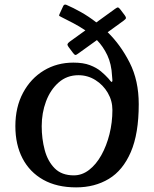

<svg xmlns="http://www.w3.org/2000/svg" viewBox="-20 -801 667 831"><path d="M281.5 -620.5 349.5 -669.5Q323.5 -687 296.8 -701Q270 -715 246 -727Q240 -730 237.2 -731.8Q234.5 -733.5 237.5 -740L253.5 -774.5Q257.5 -784 267.5 -780Q296.5 -767.5 330 -748.8Q363.5 -730 397 -704L478.5 -763Q487.5 -769.5 491 -768.8Q494.5 -768 500.5 -760.5L519.5 -735.5Q525 -728 525.2 -723.5Q525.5 -719 515 -711.5L446 -661.5Q502 -607 541.2 -529.8Q580.5 -452.5 580.5 -350Q580.5 -222.5 546.2 -143Q512 -63.5 451 -26.8Q390 10 309.5 10Q226 10 167.2 -23Q108.5 -56 77.5 -115.5Q46.5 -175 46.5 -255Q46.5 -337.5 79.8 -399.5Q113 -461.5 169.8 -495.8Q226.5 -530 297.5 -530Q340.5 -530 369.2 -519Q398 -508 416.8 -492.2Q435.5 -476.5 449 -461.5Q455.5 -454.5 458.5 -450Q461.5 -445.5 464.5 -447Q467 -448.5 466.5 -454Q466 -459.5 465 -472Q462.5 -524 444.5 -562Q426.5 -600 399.5 -627.5L319.5 -570Q310 -562.5 306 -563.2Q302 -564 296 -572L276.5 -598Q271 -605.5 272.2 -610Q273.5 -614.5 281.5 -620.5ZM160.5 -255Q160.5 -200.5 173.5 -151.8Q186.5 -103 216.8 -72.5Q247 -42 299.5 -42Q335 -42 365.5 -65.5Q396 -89 418.5 -129.2Q441 -169.5 453.8 -220.2Q466.5 -271 466.5 -325Q466.5 -365 446.5 -399.2Q426.5 -433.5 393 -454.5Q359.5 -475.5 319.5 -475.5Q269.5 -475.5 233.8 -444Q198 -412.5 179.2 -362.2Q160.5 -312 160.5 -255Z"/></svg>

Font: Besley* Medium
Style: Regular
Weight: 500
Designer: Owen Earl
Foundry: indestructible type*
Version: Version 3.000; ttfautohint (v1.8.3)